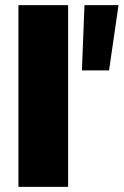

<svg xmlns="http://www.w3.org/2000/svg" viewBox="-20 -730 483 750"><path d="M300 -455 310 -710H443L406 -455ZM52 0V-710H246V0Z"/></svg>

Font: Special Gothic Extended Bold
Style: Regular
Weight: 700
Width: 7
Designer: Alistair McCready
Foundry: Monolith
Version: Version 1.000; ttfautohint (v1.8.4.7-5d5b)